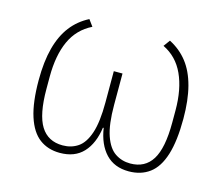

<svg xmlns="http://www.w3.org/2000/svg" viewBox="-81 -627 871 746"><g transform="rotate(15 354.0 -254.0)"><path d="M371 -349V-223Q371 -144 386.5 -99.5Q402 -55 429 -37Q456 -19 490 -19Q549 -19 578 -65.5Q607 -112 607 -215V-264Q607 -349 580 -408Q553 -467 497 -494L516 -520Q559 -498 587.5 -461.5Q616 -425 630.5 -370Q645 -315 645 -240Q645 -151 627.5 -95Q610 -39 575.5 -13.5Q541 12 492 12Q434 12 399.5 -24.5Q365 -61 355 -126H352Q343 -61 309 -24.5Q275 12 215 12Q167 12 133 -13.5Q99 -39 81 -95Q63 -151 63 -240Q63 -315 77.5 -369.5Q92 -424 120.5 -461Q149 -498 192 -520L211 -494Q154 -466 127.5 -408Q101 -350 101 -264V-215Q101 -112 130 -65.5Q159 -19 218 -19Q253 -19 279.5 -37Q306 -55 321 -99.5Q336 -144 336 -223V-349Z"/></g></svg>

Font: IBM Plex Sans ExtraLight
Style: Regular
Weight: 250
Designer: Mike Abbink, Paul van der Laan, Pieter van Rosmalen
Foundry: Bold Monday
Version: Version 3.201